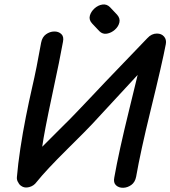

<svg xmlns="http://www.w3.org/2000/svg" viewBox="-20 -864 787 887"><path d="M78 -5Q93 6 114.5 0.5Q136 -5 149 -23Q194 -79 291 -175Q387 -270 406 -291L616 -518Q607 -480 577 -358Q529 -163 508 -44Q503 -20 516 -8Q529 4 549 3.5Q569 3 586.5 -9.5Q604 -22 609 -48Q629 -163 676 -355Q730 -575 746 -660Q750 -681 738 -695Q726 -709 705 -709Q680 -709 661 -688L660 -687L467 -486L398 -413Q348 -360 339 -351Q312 -322 256 -267L175 -186Q184 -252 221 -425Q258 -597 271 -671Q276 -695 263 -707Q250 -719 230 -718.5Q210 -718 192.5 -705.5Q175 -693 170 -667Q149 -548 128 -458Q114 -397 99.5 -324Q85 -251 74 -178Q63 -105 58 -45Q57 -31 65 -20Q69 -11 78 -5ZM439 -720Q454 -705 474 -708.5Q494 -712 510.5 -726.5Q527 -741 531.5 -760Q536 -779 521 -796L488 -831Q473 -846 453 -843Q433 -840 416.5 -825Q400 -810 395 -791Q390 -772 406 -755L439 -720Z"/></svg>

Font: Balsamiq Sans
Style: Italic
Weight: 400
Italic angle: -12°
Designer: Michael Angeles
Foundry: Balsamiq SRL
Version: Version 1.020; ttfautohint (v1.8.4.7-5d5b);gftools[0.9.26]